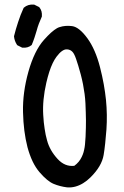

<svg xmlns="http://www.w3.org/2000/svg" viewBox="-20 -807 540 835"><path d="M271.5 7.8Q240.7 3.9 213.4 -7.3Q186 -18.6 151.9 -58.1Q134.8 -78.1 121.8 -105.2Q108.9 -132.3 99.6 -166.5Q90.8 -200.7 85.9 -238.8Q81.1 -276.9 80.1 -319.3Q78.1 -404.3 103.5 -495.1Q129.4 -586.9 171.4 -633.8Q179.7 -643.1 187.3 -650.9Q194.8 -658.7 201.9 -665Q209 -671.4 215.3 -676Q221.7 -680.7 227.5 -684.1Q233.4 -687.5 238.8 -689Q264.2 -697.3 293.9 -693.4Q324.7 -689 360.4 -640.1Q395 -592.3 415 -514.6Q424.8 -476.1 431.2 -440.7Q437.5 -405.3 440.9 -372.6Q447.3 -307.6 442.9 -243.7Q440.4 -211.9 437.5 -184.1Q434.6 -156.2 430.7 -132.8Q422.4 -84 374 -36.1Q358.4 -20.5 341.6 -10.3Q324.7 0 307.4 4.6Q290 9.3 272 7.8ZM303.2 -85.9Q324.7 -101.6 335.4 -124.5Q337.9 -129.4 339.8 -134.5Q341.8 -139.6 343.3 -144.8Q344.7 -149.9 345.9 -155.5Q347.2 -161.1 348.1 -166.7Q349.1 -172.4 349.6 -178.2Q351.1 -193.4 352.1 -211.9Q353 -230.5 353.5 -252.4Q354 -267.1 353.8 -283.7Q353.5 -300.3 353 -318.8Q352.5 -337.4 351.6 -357.4Q350.6 -377.9 347.9 -398.4Q345.2 -418.9 341.1 -440.2Q336.9 -461.4 331.3 -482.9Q325.7 -504.4 320.3 -521.5Q314.9 -538.6 310.8 -550.8Q306.6 -563 302.7 -570.3Q299.3 -577.1 294.9 -581.8Q290.5 -586.4 284.9 -589.1Q279.3 -591.8 272 -592.3Q251 -594.2 225.6 -560.1Q216.8 -548.3 209 -532Q201.2 -515.6 194.3 -494.4Q187.5 -473.1 181.6 -447.8Q164.1 -371.6 168 -307.1Q168.9 -290.5 170.4 -275.6Q171.9 -260.7 174.1 -247.1Q176.3 -233.4 178.7 -220.7Q181.2 -208 184.6 -196.8Q190.4 -174.8 201.9 -154.5Q213.4 -134.3 230.5 -115.7Q262.2 -81.1 303.2 -85.9ZM75.7 -600.1 56.2 -609.9 54.7 -610.8 53.7 -612.3Q43 -628.9 41 -647.9V-648.9V-649.9Q48.8 -681.2 59.1 -711.9Q68.8 -742.2 82.5 -772L83 -772.9L84 -773.9Q101.6 -789.1 127.4 -787.1H128.4L129.4 -786.6L148.9 -776.9L150.4 -776.4L150.9 -775.4Q157.7 -767.6 160.4 -757.6Q163.1 -747.6 162.1 -735.8V-734.9L161.6 -733.9Q154.8 -719.2 149.2 -704.3Q143.6 -689.5 139.6 -674.3Q137.2 -666.5 134.8 -658.7Q132.3 -650.9 129.9 -643.1Q127.4 -635.3 124.5 -627.9Q121.6 -620.6 118.7 -613.3L118.2 -611.8L117.2 -610.8Q101.6 -597.7 77.6 -599.6H76.7Z"/></svg>

Font: NaikaiFont
Style: SemiBold
Weight: 600
Version: Version 1.89